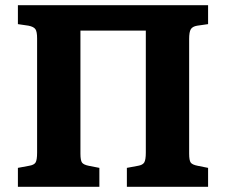

<svg xmlns="http://www.w3.org/2000/svg" viewBox="-20 -720 871 740"><path d="M49 0V-73L92 -81Q111 -84 117 -93.5Q123 -103 123 -132V-572Q123 -598 116.5 -607.5Q110 -617 90 -621L49 -627V-700H782V-627L740 -621Q722 -618 715.5 -607.5Q709 -597 709 -570V-128Q709 -102 715 -93.5Q721 -85 742 -81L782 -73V0H469V-73L512 -81Q530 -84 536 -94Q542 -104 542 -132V-602H290V-128Q290 -102 296 -93.5Q302 -85 322 -81L363 -73V0Z"/></svg>

Font: Literata 12pt
Style: Bold
Weight: 700
Designer: Latin by Veronika Burian and Jose Scaglione. Greek by Irene Vlachou. Cyrillic by Vera Evstafieva.
Foundry: TypeTogether
Version: Version 3.002